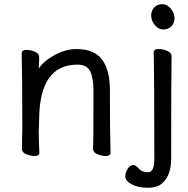

<svg xmlns="http://www.w3.org/2000/svg" viewBox="-20 -724 895 912"><path d="M144 17Q125 17 104.5 8.5Q84 0 84 -17L86 -115Q86 -364 83 -471Q83 -487 107 -487Q125 -487 145.5 -478.5Q166 -470 166 -453V-439Q164 -411 164 -398Q186 -433 238.5 -462Q291 -491 344 -491Q440 -491 475 -425Q502 -378 502 -297Q502 -105 505 1Q505 17 482 17Q463 17 442.5 8.5Q422 0 422 -17Q424 -34 424 -293Q424 -351 409 -384Q394 -417 348 -417Q169 -417 166 -162L164 -97Q164 -59 167 1Q167 17 144 17ZM752 145Q728 168 682 168Q636 168 605.5 151.5Q575 135 575 114Q575 96 586.5 78Q598 60 612 60Q626 60 639.5 77Q653 94 684 94Q713 94 713 31Q713 -364 710 -475Q710 -491 734 -491Q753 -491 774 -482.5Q795 -474 795 -457Q793 -364 793 30Q793 108 752 145ZM809 -638Q809 -615 794.5 -599.5Q780 -584 756 -584Q732 -584 715 -605.5Q698 -627 698 -650Q698 -672 712 -688Q726 -704 751 -704Q775 -704 792 -682Q809 -660 809 -638Z"/></svg>

Font: LXGW WenKai TC
Style: Bold
Weight: 700
Designer: LXGW / Fontworks Inc.
Foundry: LXGW / Fontworks Inc.
Version: Version 1.330;April 28, 2024